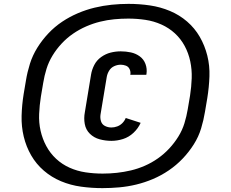

<svg xmlns="http://www.w3.org/2000/svg" viewBox="-20 -836 1192 991"><path d="M509 135Q552 135 596 131Q640 127 683.5 116.5Q727 106 769.5 88Q812 70 851 43.5Q890 17 922.5 -17Q955 -51 980 -90.5Q1005 -130 1018 -173Q1031 -216 1038 -259L1050 -330Q1059 -386 1061 -441.5Q1063 -497 1050 -549Q1037 -601 1011 -646Q985 -691 945.5 -725Q906 -759 857 -779.5Q808 -800 754 -808Q700 -816 644 -816H643Q600 -816 556 -811.5Q512 -807 468.5 -796.5Q425 -786 382.5 -768Q340 -750 301 -724Q262 -698 229.5 -663.5Q197 -629 172.5 -589.5Q148 -550 134.5 -507Q121 -464 114 -421L102 -350Q93 -294 91.5 -238.5Q90 -183 102.5 -131Q115 -79 141 -34Q167 11 206.5 45Q246 79 295 99.5Q344 120 398.5 127.5Q453 135 509 135ZM555 -109Q585 -109 615 -118.5Q645 -128 669 -150.5Q693 -173 706 -202L629 -227Q623 -212 611.5 -200.5Q600 -189 585 -183.5Q570 -178 555 -178Q537 -178 521.5 -186Q506 -194 501 -211Q496 -228 499 -246L531 -439Q534 -456 543.5 -471.5Q553 -487 569.5 -494.5Q586 -502 603 -502Q617 -502 630 -497Q643 -492 649 -479Q655 -466 653 -452L652 -450H735L736 -454Q740 -481 731 -505.5Q722 -530 701.5 -545Q681 -560 655.5 -565.5Q630 -571 603 -571Q577 -571 551 -564.5Q525 -558 502 -541.5Q479 -525 466.5 -500.5Q454 -476 450 -451L418 -257Q412 -226 417.5 -196Q423 -166 444 -145.5Q465 -125 494.5 -117Q524 -109 555 -109ZM510 60Q465 60 421.5 53.5Q378 47 339 29.5Q300 12 269.5 -16.5Q239 -45 219 -82Q199 -119 189.5 -161Q180 -203 182 -248Q184 -293 191 -337L203 -408Q209 -445 220 -480.5Q231 -516 251 -549Q271 -582 298 -611Q325 -640 357 -662Q389 -684 424.5 -699.5Q460 -715 496.5 -724Q533 -733 569.5 -736.5Q606 -740 642 -740Q687 -740 730.5 -733.5Q774 -727 813 -709.5Q852 -692 882.5 -664Q913 -636 933 -599Q953 -562 962 -519.5Q971 -477 969.5 -432.5Q968 -388 961 -343L949 -272Q943 -236 932 -200Q921 -164 900.5 -131Q880 -98 853.5 -69.5Q827 -41 795 -18.5Q763 4 727.5 19.5Q692 35 656 43.5Q620 52 583.5 56Q547 60 510 60Z"/></svg>

Font: Iosevka Sparkle Extrabold
Style: Italic
Weight: 800
Italic angle: -9°
Designer: Belleve Invis
Foundry: Belleve Invis
Version: Version 4.5.0; ttfautohint (v1.8.3)